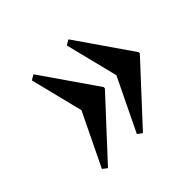

<svg xmlns="http://www.w3.org/2000/svg" viewBox="-112 -707 704 704"><g transform="rotate(-45 239.5 -355.0)"><path d="M265.1 -136.5 247.2 -150.2 346.6 -355.6 295.2 -561.4 315.3 -573 464.1 -357.8V-351.6ZM83.9 -136.5 66 -150.2 165.4 -355.6 114 -561.4 134.1 -573 282.9 -357.8V-351.6Z"/></g></svg>

Font: Platypi Light
Style: Italic
Weight: 300
Italic angle: -13°
Designer: David Sargent
Foundry: Bolt Cutter Type
Version: Version 1.200